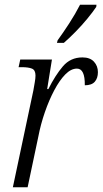

<svg xmlns="http://www.w3.org/2000/svg" viewBox="-20 -786 431 806"><path d="M120 -406Q123 -424 126 -440.5Q129 -457 129 -469Q129 -492 114 -498Q99 -504 72 -504H58L65 -536H198L178 -412H183Q212 -470 244 -507.5Q276 -545 326 -545Q358 -545 374.5 -527Q391 -509 391 -483Q391 -458 378 -443Q365 -428 336 -428Q337 -498 303 -498Q278 -498 254 -473.5Q230 -449 208 -407.5Q186 -366 168.5 -315.5Q151 -265 141 -213L96 0H34ZM219 -606 222 -617Q244 -647 270 -687Q296 -727 316 -766H385L384 -757Q370 -736 347 -708Q324 -680 297.5 -653Q271 -626 248 -606Z"/></svg>

Font: Noto Serif Condensed Light
Style: Italic
Weight: 300
Width: 3
Italic angle: -12°
Designer: Monotype Design Team
Foundry: Monotype Imaging Inc.
Version: Version 2.014; ttfautohint (v1.8.4.7-5d5b)